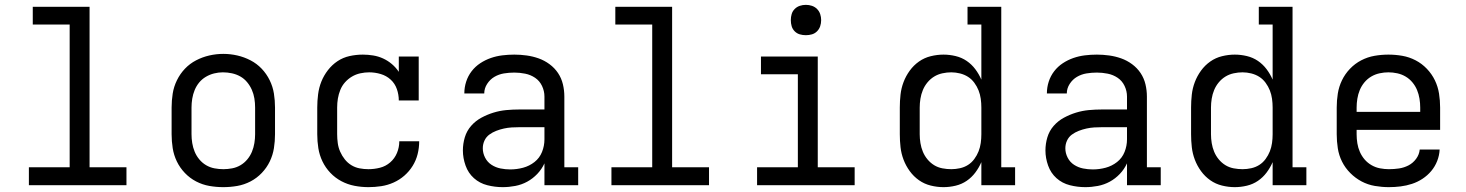

<svg xmlns="http://www.w3.org/2000/svg" viewBox="-20 -763 6040 791"><path d="M99 0V-74H267V-662H115V-735H349V-74H501V0Z M900 8Q871 8 842.5 3Q814 -2 788 -15.5Q762 -29 741.5 -50.5Q721 -72 708.5 -98Q696 -124 691.5 -152.5Q687 -181 687 -210V-320Q687 -349 691.5 -377.5Q696 -406 709 -432.5Q722 -459 742 -480Q762 -501 788 -514.5Q814 -528 842.5 -534.5Q871 -541 900 -541Q929 -541 957.5 -534.5Q986 -528 1012 -514.5Q1038 -501 1058 -480Q1078 -459 1091 -432.5Q1104 -406 1108.5 -377.5Q1113 -349 1113 -320V-210Q1113 -181 1108.5 -152.5Q1104 -124 1091.5 -98Q1079 -72 1058.5 -50.5Q1038 -29 1012 -15.5Q986 -2 957.5 3Q929 8 900 8ZM900 -66Q918 -66 936.5 -69.5Q955 -73 971 -82.5Q987 -92 999 -106.5Q1011 -121 1018 -138Q1025 -155 1028 -173.5Q1031 -192 1031 -210V-320Q1031 -339 1028 -357.5Q1025 -376 1017.5 -393Q1010 -410 998 -424.5Q986 -439 970 -448Q954 -457 935.5 -461Q917 -465 898 -465Q880 -465 862 -460.5Q844 -456 828 -446.5Q812 -437 800.5 -423Q789 -409 782 -392Q775 -375 772 -356.5Q769 -338 769 -320V-210Q769 -192 772 -173.5Q775 -155 782 -138Q789 -121 801 -106.5Q813 -92 829 -82.5Q845 -73 863.5 -69.5Q882 -66 900 -66Z M1498 8Q1469 8 1440.5 2.5Q1412 -3 1386.5 -16.5Q1361 -30 1341 -51Q1321 -72 1308.5 -98Q1296 -124 1291.5 -152.5Q1287 -181 1287 -210V-320Q1287 -347 1290.5 -374.5Q1294 -402 1304 -427Q1314 -452 1331 -474Q1348 -496 1370.5 -511Q1393 -526 1420 -532Q1447 -538 1475 -538Q1496 -538 1517.5 -534.5Q1539 -531 1558.5 -522Q1578 -513 1594.5 -499Q1611 -485 1623 -467V-530H1705V-349H1623Q1623 -373 1615 -396Q1607 -419 1589.5 -435Q1572 -451 1548.5 -458Q1525 -465 1501 -465Q1483 -465 1464.5 -461Q1446 -457 1430 -447.5Q1414 -438 1401.5 -424Q1389 -410 1382 -392.5Q1375 -375 1372 -357Q1369 -339 1369 -320V-210Q1369 -192 1371.5 -173.5Q1374 -155 1381.5 -138Q1389 -121 1400.5 -106.5Q1412 -92 1427.5 -82.5Q1443 -73 1461 -69.5Q1479 -66 1498 -66Q1522 -66 1545.5 -72Q1569 -78 1587.5 -94Q1606 -110 1615.5 -133Q1625 -156 1625 -181Q1625 -181 1625 -181Q1625 -181 1625 -181H1707Q1707 -181 1707 -181Q1707 -181 1707 -181Q1707 -154 1700.5 -128Q1694 -102 1680 -79.5Q1666 -57 1646 -39.5Q1626 -22 1601.5 -11Q1577 0 1550.5 4Q1524 8 1498 8Z M2051 8Q2019 8 1987.5 0Q1956 -8 1932.5 -29Q1909 -50 1898 -81Q1887 -112 1887 -143Q1887 -171 1895 -197.5Q1903 -224 1921 -244.5Q1939 -265 1963 -278Q1987 -291 2013 -299Q2039 -307 2066 -309.5Q2093 -312 2121 -312H2223V-365Q2223 -388 2213 -409Q2203 -430 2184.5 -442.5Q2166 -455 2143.5 -459.5Q2121 -464 2099 -464Q2077 -464 2056 -460.5Q2035 -457 2017 -446.5Q1999 -436 1987 -417.5Q1975 -399 1975 -378Q1975 -378 1975 -378Q1975 -378 1975 -378H1893Q1893 -378 1893 -378.5Q1893 -379 1893 -379Q1893 -403 1900.5 -426.5Q1908 -450 1923 -469.5Q1938 -489 1958.5 -502.5Q1979 -516 2002 -524Q2025 -532 2049.5 -535Q2074 -538 2099 -538Q2124 -538 2149.5 -534.5Q2175 -531 2199 -522.5Q2223 -514 2244 -498.5Q2265 -483 2279 -462Q2293 -441 2299 -416Q2305 -391 2305 -365V-74H2362V0H2223V-90Q2212 -66 2193.5 -46.5Q2175 -27 2152 -14.5Q2129 -2 2103 3Q2077 8 2051 8ZM2082 -65Q2109 -65 2135 -72Q2161 -79 2182 -95.5Q2203 -112 2213 -137Q2223 -162 2223 -189V-239H2121Q2104 -239 2088 -238Q2072 -237 2056 -233.5Q2040 -230 2024.5 -224Q2009 -218 1996 -208.5Q1983 -199 1976 -184Q1969 -169 1969 -152Q1969 -132 1978.5 -113.5Q1988 -95 2005 -84Q2022 -73 2042 -69Q2062 -65 2082 -65Z M2499 0V-74H2667V-662H2515V-735H2749V-74H2901V0Z M3099 0V-74H3267V-457H3115V-530H3349V-74H3501V0ZM3300 -618Q3287 -618 3275 -621.5Q3263 -625 3254 -634Q3245 -643 3241.5 -655Q3238 -667 3238 -680Q3238 -693 3241.5 -705Q3245 -717 3254 -726Q3263 -735 3275 -739Q3287 -743 3300 -743Q3313 -743 3325 -739Q3337 -735 3346 -726Q3355 -717 3359 -705Q3363 -693 3363 -680Q3363 -667 3359 -655Q3355 -643 3346 -634Q3337 -625 3325 -621.5Q3313 -618 3300 -618Z M3867 8Q3841 8 3814.5 1.5Q3788 -5 3766 -20.5Q3744 -36 3728 -58Q3712 -80 3702.5 -105Q3693 -130 3690 -156.5Q3687 -183 3687 -210V-320Q3687 -347 3690 -373.5Q3693 -400 3702.5 -425Q3712 -450 3728 -472Q3744 -494 3766 -509.5Q3788 -525 3814.5 -531.5Q3841 -538 3867 -538Q3892 -538 3917 -532Q3942 -526 3962.5 -512Q3983 -498 3998 -478Q4013 -458 4023 -435V-662H3966V-735H4105V-74H4162V0H4023V-95Q4013 -72 3998 -52Q3983 -32 3962.5 -18Q3942 -4 3917 2Q3892 8 3867 8ZM3899 -66Q3917 -66 3935 -70Q3953 -74 3968 -83.5Q3983 -93 3994 -108Q4005 -123 4011.5 -139.5Q4018 -156 4020.5 -174Q4023 -192 4023 -210V-320Q4023 -338 4020.5 -356Q4018 -374 4011.5 -390.5Q4005 -407 3994 -422Q3983 -437 3968 -446.5Q3953 -456 3935 -460.5Q3917 -465 3899 -465Q3881 -465 3862.5 -461Q3844 -457 3828.5 -447.5Q3813 -438 3801 -423.5Q3789 -409 3782 -392Q3775 -375 3772 -356.5Q3769 -338 3769 -320V-210Q3769 -192 3772 -173.5Q3775 -155 3782 -138Q3789 -121 3801 -106.5Q3813 -92 3828.5 -82.5Q3844 -73 3862.5 -69.5Q3881 -66 3899 -66Z M4451 8Q4419 8 4387.5 0Q4356 -8 4332.5 -29Q4309 -50 4298 -81Q4287 -112 4287 -143Q4287 -171 4295 -197.5Q4303 -224 4321 -244.5Q4339 -265 4363 -278Q4387 -291 4413 -299Q4439 -307 4466 -309.5Q4493 -312 4521 -312H4623V-365Q4623 -388 4613 -409Q4603 -430 4584.5 -442.5Q4566 -455 4543.5 -459.5Q4521 -464 4499 -464Q4477 -464 4456 -460.5Q4435 -457 4417 -446.5Q4399 -436 4387 -417.5Q4375 -399 4375 -378Q4375 -378 4375 -378Q4375 -378 4375 -378H4293Q4293 -378 4293 -378.5Q4293 -379 4293 -379Q4293 -403 4300.5 -426.5Q4308 -450 4323 -469.5Q4338 -489 4358.5 -502.5Q4379 -516 4402 -524Q4425 -532 4449.5 -535Q4474 -538 4499 -538Q4524 -538 4549.5 -534.5Q4575 -531 4599 -522.5Q4623 -514 4644 -498.5Q4665 -483 4679 -462Q4693 -441 4699 -416Q4705 -391 4705 -365V-74H4762V0H4623V-90Q4612 -66 4593.5 -46.5Q4575 -27 4552 -14.5Q4529 -2 4503 3Q4477 8 4451 8ZM4482 -65Q4509 -65 4535 -72Q4561 -79 4582 -95.5Q4603 -112 4613 -137Q4623 -162 4623 -189V-239H4521Q4504 -239 4488 -238Q4472 -237 4456 -233.5Q4440 -230 4424.5 -224Q4409 -218 4396 -208.5Q4383 -199 4376 -184Q4369 -169 4369 -152Q4369 -132 4378.5 -113.5Q4388 -95 4405 -84Q4422 -73 4442 -69Q4462 -65 4482 -65Z M5067 8Q5041 8 5014.5 1.5Q4988 -5 4966 -20.5Q4944 -36 4928 -58Q4912 -80 4902.5 -105Q4893 -130 4890 -156.5Q4887 -183 4887 -210V-320Q4887 -347 4890 -373.5Q4893 -400 4902.5 -425Q4912 -450 4928 -472Q4944 -494 4966 -509.5Q4988 -525 5014.5 -531.5Q5041 -538 5067 -538Q5092 -538 5117 -532Q5142 -526 5162.5 -512Q5183 -498 5198 -478Q5213 -458 5223 -435V-662H5166V-735H5305V-74H5362V0H5223V-95Q5213 -72 5198 -52Q5183 -32 5162.5 -18Q5142 -4 5117 2Q5092 8 5067 8ZM5099 -66Q5117 -66 5135 -70Q5153 -74 5168 -83.5Q5183 -93 5194 -108Q5205 -123 5211.5 -139.5Q5218 -156 5220.5 -174Q5223 -192 5223 -210V-320Q5223 -338 5220.5 -356Q5218 -374 5211.5 -390.5Q5205 -407 5194 -422Q5183 -437 5168 -446.5Q5153 -456 5135 -460.5Q5117 -465 5099 -465Q5081 -465 5062.5 -461Q5044 -457 5028.5 -447.5Q5013 -438 5001 -423.5Q4989 -409 4982 -392Q4975 -375 4972 -356.5Q4969 -338 4969 -320V-210Q4969 -192 4972 -173.5Q4975 -155 4982 -138Q4989 -121 5001 -106.5Q5013 -92 5028.5 -82.5Q5044 -73 5062.5 -69.5Q5081 -66 5099 -66Z M5702 8Q5673 8 5644 3Q5615 -2 5589.5 -15.5Q5564 -29 5543 -50Q5522 -71 5509 -97Q5496 -123 5491.5 -152Q5487 -181 5487 -210V-320Q5487 -349 5491.5 -377.5Q5496 -406 5508.5 -432Q5521 -458 5541.5 -479.5Q5562 -501 5588 -514.5Q5614 -528 5642.5 -533Q5671 -538 5700 -538Q5729 -538 5757.5 -533Q5786 -528 5812 -514.5Q5838 -501 5858.5 -479.5Q5879 -458 5891.5 -432Q5904 -406 5908.5 -377.5Q5913 -349 5913 -320V-228H5569V-210Q5569 -191 5572 -172.5Q5575 -154 5582.5 -137Q5590 -120 5602 -106Q5614 -92 5630.5 -82.5Q5647 -73 5665.5 -69.5Q5684 -66 5702 -66Q5723 -66 5743.5 -69Q5764 -72 5782.5 -81.5Q5801 -91 5814 -108.5Q5827 -126 5829 -147H5911Q5910 -123 5901 -100Q5892 -77 5876.5 -58.5Q5861 -40 5840.5 -26.5Q5820 -13 5797 -5.5Q5774 2 5750 5Q5726 8 5702 8ZM5831 -302V-320Q5831 -338 5828 -356.5Q5825 -375 5818 -392Q5811 -409 5799 -423.5Q5787 -438 5771 -447.5Q5755 -457 5736.5 -461Q5718 -465 5700 -465Q5682 -465 5663.5 -461Q5645 -457 5629 -447.5Q5613 -438 5601 -423.5Q5589 -409 5582 -392Q5575 -375 5572 -356.5Q5569 -338 5569 -320V-302Z"/></svg>

Font: Iosevka Slab Extended
Style: Regular
Weight: 400
Width: 7
Monospace: yes
Designer: Belleve Invis
Foundry: Belleve Invis
Version: Version 11.1.1; ttfautohint (v1.8.3)